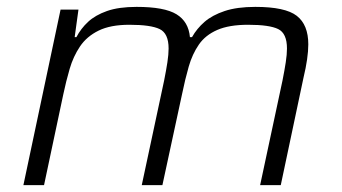

<svg xmlns="http://www.w3.org/2000/svg" viewBox="-20 -538 993 558"><path d="M48 0 156 -510H208L197 -430H202Q215 -455 236 -474.5Q257 -494 291 -506Q325 -518 377 -518Q458 -518 493 -496.5Q528 -475 532 -430H538Q552 -455 574.5 -474.5Q597 -494 633 -506Q669 -518 722 -518Q809 -518 842.5 -492Q876 -466 876 -409Q876 -390 872.5 -365.5Q869 -341 862 -312L796 0H736L801 -304Q807 -334 810.5 -357Q814 -380 814 -397Q814 -441 788.5 -453.5Q763 -466 701 -466Q646 -466 611.5 -451Q577 -436 558 -408.5Q539 -381 528.5 -344.5Q518 -308 509 -264L452 0H392L457 -304Q463 -334 466.5 -357Q470 -380 470 -397Q470 -441 444 -453.5Q418 -466 356 -466Q301 -466 266.5 -449Q232 -432 212.5 -403Q193 -374 182.5 -338Q172 -302 164 -264L108 0Z"/></svg>

Font: Saira SemiExpanded Light
Style: Italic
Weight: 300
Width: 6
Italic angle: -12°
Designer: Hector Gatti with collaboration of the Omnibus-Type team
Foundry: Omnibus-Type
Version: Version 1.101